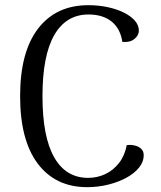

<svg xmlns="http://www.w3.org/2000/svg" viewBox="-20 -726 636 758"><path d="M547.4 -112.8Q547.4 -87.6 529.2 -64.7Q510.9 -41.7 479.3 -24.5Q447.7 -7.2 407.5 2.8Q367.4 12.9 324.1 12.9Q199.2 12.9 129.3 -79.7Q59.4 -172.2 59.4 -346.3Q59.4 -520.9 130.4 -613.2Q201.5 -705.5 328.7 -705.5Q369.2 -705.5 405.1 -697.8Q441.1 -690.1 468.7 -676.4Q496.3 -662.8 512.3 -644.6Q528.2 -626.4 528.2 -605Q528.2 -586.8 511 -572.4Q493.8 -557.9 463.1 -560.5Q455 -613.6 420.3 -641.2Q385.6 -668.8 329.6 -668.8Q241 -668.8 194.3 -587.6Q147.7 -506.5 147.7 -346.3Q147.7 -186.2 193.9 -105Q240.1 -23.8 327.8 -23.8Q363.8 -23.8 395.5 -38.6Q427.1 -53.4 449.7 -82.3Q472.4 -111.2 480.5 -153.2Q497.2 -155.1 512.1 -151.5Q527 -148 537.2 -138.8Q547.4 -129.5 547.4 -112.8Z"/></svg>

Font: Arima Thin
Style: Regular
Weight: 100
Designer: Joana Correia and Natanael Gama
Foundry: NDISCOVER
Version: Version 1.101;gftools[0.9.23]